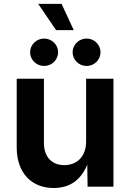

<svg xmlns="http://www.w3.org/2000/svg" viewBox="-20 -944 658 971"><path d="M252 6.8C333 6.8 389.2 -33.7 421.4 -111.3L422.9 0H553.7V-545.9H415.5V-228C415.5 -152.8 369.6 -108.9 305.2 -108.9C241.2 -108.9 202.1 -151.4 202.1 -221.7V-545.9H64.5V-198.7C64.5 -69.3 139.2 6.8 252 6.8ZM418 -610.4C457 -610.4 488.3 -641.6 488.3 -679.7C488.3 -717.8 457 -749 418 -749C378.9 -749 347.2 -717.8 347.2 -679.7C347.2 -641.6 378.9 -610.4 418 -610.4ZM203.1 -610.4C242.2 -610.4 273.9 -641.6 273.9 -679.7C273.9 -717.8 242.2 -749 203.1 -749C164.1 -749 132.3 -717.8 132.3 -679.7C132.3 -641.6 164.1 -610.4 203.1 -610.4ZM263.7 -791.5H353L291.5 -924.3H173.3Z"/></svg>

Font: Raveo SemiBold
Style: Regular
Weight: 600
Designer: Jakub Foglar, Rasmus Andersson (Inter)
Foundry: Jakubfoglar.com
Version: Version 1.100;Glyphs 3.2.3 (3260)